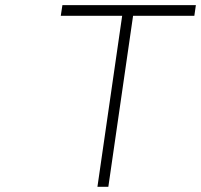

<svg xmlns="http://www.w3.org/2000/svg" viewBox="-20 -719 774 739"><path d="M213.9 -658.2 220.2 -699.2H733.9L728 -658.2H492.2L397 0H355L450.2 -658.2Z"/></svg>

Font: Trueno UltraLight
Style: Italic
Weight: 250
Designer: Julieta Ulanovsky
Foundry: Julieta Ulanovsky
Version: Version 3.001b | FøM Fix